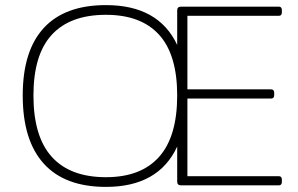

<svg xmlns="http://www.w3.org/2000/svg" viewBox="-20 -726 1168 752"><path d="M395 6Q234 6 151.5 -85Q69 -176 69 -352Q69 -527 151.5 -616.5Q234 -706 395 -706Q601 -706 674 -550V-686Q674 -700 690 -700H1072Q1084 -700 1084 -686V-678Q1084 -664 1072 -664H714V-376H1042Q1054 -376 1054 -362V-354Q1054 -340 1042 -340H714V-36H1072Q1084 -36 1084 -22V-14Q1084 0 1072 0H690Q674 0 674 -14V-152Q601 6 395 6ZM395 -32Q532 -32 603 -111.5Q674 -191 674 -352Q674 -512 603 -590Q532 -668 395 -668Q255 -668 183 -590Q111 -512 111 -352Q111 -191 183 -111.5Q255 -32 395 -32Z"/></svg>

Font: Asap Semi Expanded Thin
Style: Regular
Weight: 100
Width: 6
Designer: Pablo Cosgaya
Foundry: Omnibus-Type
Version: Version 3.001; ttfautohint (v1.8.4.7-5d5b)